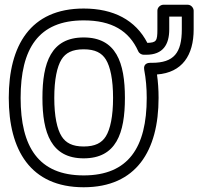

<svg xmlns="http://www.w3.org/2000/svg" viewBox="-20 -751 837 810"><path d="M597 -520C667.9 -520 694 -563.4 694 -627V-681H747V-627C747 -527.9 713.4 -486 621 -486H613C606 -486 583.3 -483.5 588.4 -456.3C595.5 -419.4 599 -379.9 599 -338C599 -129 521.4 -11 333 -11C142.1 -11 67 -132 67 -338C67 -544.9 141.5 -665 333 -665C451.4 -665 524.3 -621.5 563.2 -534.8C567.4 -525.4 577.6 -520 586 -520ZM601.7 -570.1C551.8 -666.6 459 -715 333 -715C107.4 -715 17 -558 17 -338C17 -118.9 107.8 39 333 39C555.1 39 649 -115.3 649 -338C649 -372.2 646.8 -405.1 642.3 -436.8C748.8 -444.8 797 -517.8 797 -627V-706C797 -716.7 787.1 -731 772 -731H669C658.3 -731 644 -721.1 644 -706V-627C644 -577.8 639.7 -571.4 601.7 -570.1ZM333 -593C195.5 -593 159 -487.1 159 -338C159 -189.6 196.4 -83 333 -83C470.5 -83 507 -188.9 507 -338C507 -487 470.4 -593 333 -593ZM457 -338C457 -260 445.2 -206.1 426.7 -176.1C409.4 -148.1 381.3 -133 333 -133C285.5 -133 257.4 -148 239.7 -176.3C220.9 -206.2 209 -260.1 209 -338C209 -416 220.8 -469.9 239.3 -499.9C256.6 -527.9 284.7 -543 333 -543C381.3 -543 409.4 -527.9 426.7 -499.9C445.2 -469.9 457 -416 457 -338Z"/></svg>

Font: Fog Sans
Style: Outline
Weight: 700
Foundry: Intel Corporation
Version: Version 1.00